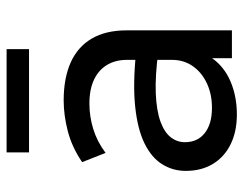

<svg xmlns="http://www.w3.org/2000/svg" viewBox="-98 -625 738 582"><g transform="rotate(-90 271.0 -334.0)"><path d="M215 15Q163 15 124.5 -4Q86 -23 65 -57.8Q44 -92.5 44 -140Q44 -179 64 -211.2Q84 -243.5 127 -264.8Q170 -286 238.5 -293.2Q307 -300.5 404 -290.5L406.5 -223Q331.5 -233 279 -230.8Q226.5 -228.5 194 -216.8Q161.5 -205 146.2 -185.8Q131 -166.5 131 -142.5Q131 -104 158.8 -82.2Q186.5 -60.5 235 -60.5Q276.5 -60.5 309.2 -75.8Q342 -91 361.2 -118.2Q380.5 -145.5 380.5 -181.5V-318.5Q380.5 -353 365.2 -378.5Q350 -404 320.5 -418Q291 -432 248 -432Q209.5 -432 171.5 -420.5Q133.5 -409 98.5 -383L70.5 -454Q116 -485 164.5 -497.5Q213 -510 257.5 -510Q325 -510 372.5 -488.8Q420 -467.5 445 -425Q470 -382.5 470 -319V0H385.5V-60Q360 -23.5 315 -4.2Q270 15 215 15ZM100 -615V-683H413V-615Z"/></g></svg>

Font: Geologica Roman Light
Style: Regular
Weight: 300
Designer: Sindre Bremnes, Frode Helland
Foundry: Monokrom Skriftforlag AS
Version: Version 1.010;gftools[0.9.28]